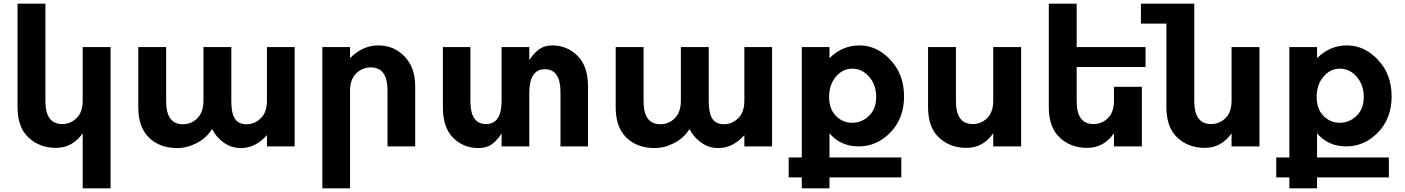

<svg xmlns="http://www.w3.org/2000/svg" viewBox="-20 -793 7613 1040"><path d="M428 -248V-538H579V227H428V-71Q372 8 283.5 8Q195 8 135 -47.5Q75 -103 75 -212V-773H226V-245Q226 -121 317 -121Q362 -121 395 -153.5Q428 -186 428 -248Z M1082 -538H1233V-244Q1233 -180 1252.5 -150Q1272 -120 1315.5 -120Q1359 -120 1392.5 -152.5Q1426 -185 1426 -248V-538H1576V0H1426V-61Q1364 9 1284 9Q1233 9 1191.5 -21Q1150 -51 1129 -94Q1098 -45 1045.5 -18Q993 9 940 9Q845 9 787 -47.5Q729 -104 729 -211V-538H880V-244Q880 -120 971 -120Q1016 -120 1049 -152.5Q1082 -185 1082 -248Z M1876 -300V227H1726V-538H1876V-478Q1944 -547 2029 -547Q2114 -547 2171.5 -487Q2229 -427 2229 -327V0H2079V-304Q2079 -428 1988 -428Q1943 -428 1909.5 -395.5Q1876 -363 1876 -300Z M3109 -490Q3165 -434 3165 -325V0H3016V-293Q3016 -418 2931 -418Q2889 -418 2868 -385.5Q2847 -353 2847 -290V0H2697V-70Q2671 -30 2642.5 -10.5Q2614 9 2572 9Q2490 9 2435 -46Q2379 -102 2379 -211V-538H2528V-244Q2528 -121 2613 -121Q2697 -121 2697 -247V-538H2847V-467Q2873 -507 2901.5 -527Q2930 -547 2972 -547Q3052 -547 3109 -490Z M3668 -538H3819V-244Q3819 -180 3838.5 -150Q3858 -120 3901.5 -120Q3945 -120 3978.5 -152.5Q4012 -185 4012 -248V-538H4162V0H4012V-61Q3950 9 3870 9Q3819 9 3777.5 -21Q3736 -51 3715 -94Q3684 -45 3631.5 -18Q3579 9 3526 9Q3431 9 3373 -47.5Q3315 -104 3315 -211V-538H3466V-244Q3466 -120 3557 -120Q3602 -120 3635 -152.5Q3668 -185 3668 -248Z M4473 -71V60H4862V168H4473V227H4323V168H4252V60H4323V-538H4473V-478Q4542 -547 4636 -547Q4730 -547 4803.5 -468.5Q4877 -390 4877 -271Q4877 -152 4803.5 -76Q4730 0 4631.5 0Q4533 0 4473 -71ZM4471 -268Q4471 -203 4507.5 -165.5Q4544 -128 4596 -128Q4648 -128 4687 -165.5Q4726 -203 4726 -268Q4726 -333 4688 -377Q4650 -421 4597 -421Q4544 -421 4507.5 -377.5Q4471 -334 4471 -268Z M5360 -248V-538H5511V0H5360V-71Q5305 8 5215 8Q5126 8 5067 -47Q5007 -102 5007 -212V-538H5158V-245Q5158 -121 5249 -121Q5294 -121 5327 -153Q5360 -185 5360 -248Z M5812 -430V-245Q5812 -121 5903 -121Q5948 -121 5981 -153Q6014 -185 6014 -248V-323H6165V0H6014V-71Q5959 8 5869 8Q5780 8 5721 -47Q5661 -102 5661 -212V-773H5812V-538H6185V-430Z M6802 -538V0H6651V-71Q6596 8 6506 8Q6417 8 6358 -47Q6298 -102 6298 -212V-665H6160V-773H6449V-245Q6449 -121 6540 -121Q6585 -121 6618 -153Q6651 -185 6651 -248V-538Z M7114 -71V60H7503V168H7114V227H6964V168H6893V60H6964V-538H7114V-478Q7183 -547 7277 -547Q7371 -547 7444.5 -468.5Q7518 -390 7518 -271Q7518 -152 7444.5 -76Q7371 0 7272.5 0Q7174 0 7114 -71ZM7112 -268Q7112 -203 7148.5 -165.5Q7185 -128 7237 -128Q7289 -128 7328 -165.5Q7367 -203 7367 -268Q7367 -333 7329 -377Q7291 -421 7238 -421Q7185 -421 7148.5 -377.5Q7112 -334 7112 -268Z"/></svg>

Font: Montserrat_am3
Style: Bold
Weight: 700
Designer: Julieta Ulanovsky
Foundry: Julieta Ulanovsky. Armenina letters added by Vahan Hovhannisyan
Version: Version 2.001